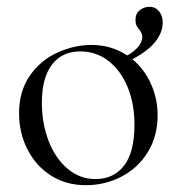

<svg xmlns="http://www.w3.org/2000/svg" viewBox="-20 -531 520 564"><path d="M443 -193Q443 -131 414.5 -84.5Q386 -38 337.5 -12.5Q289 13 232 13Q174 13 129.5 -15.5Q85 -44 60.5 -92.5Q36 -141 36 -198Q36 -263 67.5 -308.5Q99 -354 148.5 -376.5Q198 -399 249 -399Q307 -399 354 -368Q398 -394 398 -423Q398 -433 389 -444Q384 -450 381 -456Q378 -462 378 -473Q378 -491 390.5 -501Q403 -511 419 -511Q437 -511 447.5 -497.5Q458 -484 458 -466Q458 -404 369 -357Q404 -328 423.5 -284.5Q443 -241 443 -193ZM375 -165Q375 -227 354.5 -276Q334 -325 298 -352.5Q262 -380 216 -380Q162 -380 132.5 -341Q103 -302 103 -229Q103 -168 123 -116.5Q143 -65 179 -35Q215 -5 260 -5Q314 -5 344.5 -44.5Q375 -84 375 -165Z"/></svg>

Font: Cormorant Garamond
Style: Regular
Weight: 400
Designer: Christian Thalmann (Catharsis Fonts)
Version: Version 3.000